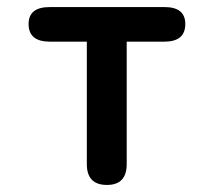

<svg xmlns="http://www.w3.org/2000/svg" viewBox="-20 -524 607 544"><path d="M283 0Q226 0 226 -59V-406H121Q61 -406 61 -456Q61 -504 121 -504H446Q505 -504 505 -456Q505 -406 446 -406H339V-59Q339 0 283 0Z"/></svg>

Font: Zen Maru Gothic
Style: Bold
Weight: 700
Designer: Yoshimichi Ohira
Foundry: Positype
Version: Version 1.001